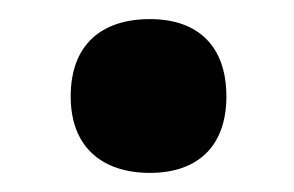

<svg xmlns="http://www.w3.org/2000/svg" viewBox="-20 -450 308 201"><path d="M54 -349C54 -296 87 -269 137 -269C186 -269 217 -296 217 -349C217 -403 186 -430 137 -430C86 -430 54 -403 54 -349Z"/></svg>

Font: Noto Sans Oriya Cond Bold
Style: Bold
Weight: 700
Width: 3
Designer: Amélie Bonet and Sol Matas
Foundry: Google LLC
Version: Version 2.006